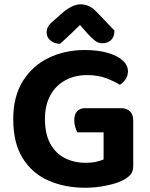

<svg xmlns="http://www.w3.org/2000/svg" viewBox="-20 -856 695 892"><path d="M599 -297.6V-87.8Q599 -61.2 588.2 -47.1Q577.4 -32.9 554.4 -20.3Q527.4 -5.3 477.1 5.5Q426.9 16.3 376.6 16.3Q281.6 16.3 205.5 -17Q129.4 -50.4 85.4 -121Q41.5 -191.7 41.5 -302.3Q41.5 -408 86.3 -479.5Q131.1 -551 206.3 -587.3Q281.6 -623.6 373.5 -623.6Q434.5 -623.6 479.8 -610.6Q525.1 -597.7 549.7 -575.4Q574.4 -553.1 574.4 -524.8Q574.4 -503.9 563.1 -487.5Q551.8 -471 536.8 -462.1Q511.2 -478.1 473.5 -492.6Q435.8 -507.1 383.8 -507.1Q327.4 -507.1 283 -482.8Q238.6 -458.4 213.7 -412.8Q188.8 -367.2 188.8 -303Q188.8 -234.2 213.4 -188.9Q237.9 -143.6 281 -121.6Q324.1 -99.6 378.9 -99.6Q405.7 -99.6 427.5 -104.6Q449.2 -109.6 461.3 -115.3V-241.2H339.3Q334.3 -250.2 329.7 -264.9Q325 -279.7 325 -296.3Q325 -325.8 338.6 -339.6Q352.3 -353.4 374.5 -353.4H542.8Q568.8 -353.4 583.9 -338.6Q599 -323.8 599 -297.6ZM351.6 -739.8Q330.3 -719.5 306.5 -696.3Q282.7 -673.1 258.3 -652.4Q232 -653.1 214.4 -667.9Q196.8 -682.6 196.8 -705.2Q196.8 -723.1 206 -736.1Q215.1 -749.1 236.7 -766.7L275.9 -801.2Q319.7 -835.8 353.3 -835.8Q375.9 -835.8 393.8 -827.3Q411.7 -818.8 430.3 -799.2L511.7 -714.1Q511.7 -685.3 496.2 -670.2Q480.8 -655.1 454.6 -655.1Q437.6 -655.1 423 -665.7Q408.4 -676.3 387.8 -698.9Z"/></svg>

Font: Baloo Tamma 2
Style: Regular
Weight: 400
Designer: Divya Kowshik, Shuchita Grover and Ek Type
Foundry: Ek Type
Version: Version 1.700